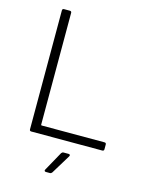

<svg xmlns="http://www.w3.org/2000/svg" viewBox="-131 -783 831 1061"><g transform="rotate(15 285.0 -252.5)"><path d="M101 -700H134Q144 -700 144 -690V-51Q144 -47 148 -47H507Q517 -47 517 -37V-10Q517 0 507 0H101Q91 0 91 -10V-690Q91 -700 101 -700ZM303 66H332Q338 66 340 69.5Q342 73 339 78L272 188Q267 195 260 195H237Q231 195 229 191.5Q227 188 230 183L291 73Q296 66 303 66Z"/></g></svg>

Font: Barlow Light
Style: Regular
Weight: 300
Designer: Jeremy Tribby
Foundry: Tribby Type
Version: Version 1.422